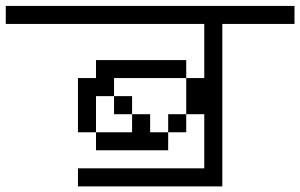

<svg xmlns="http://www.w3.org/2000/svg" viewBox="-20 -708 1040 665"><path d="M1000 -625V-687.5H0V-625H687.5V-437.5H625Q625 -437.5 625 -312.5H562.5V-250H500V-312.5H437.5V-250H312.5V-187.5H562.5V-250H625V-312.5H687.5V-125H250V-62.5H750V-625ZM312.5 -250Q312.5 -250 312.5 -375H375V-312.5H437.5V-375H375V-437.5H625V-500H312.5V-437.5H250V-250Z"/></svg>

Font: BFUnifontExMono
Style: Regular
Weight: 500
Version: Version 15.0.06